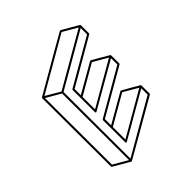

<svg xmlns="http://www.w3.org/2000/svg" viewBox="-242 -987 1217 1217"><g transform="rotate(-45 366.0 -378.5)"><path d="M233.9 75.2H231.9L120.1 10.3Q117.2 8.3 117.2 4.9L115.2 -609.9Q115.7 -613.3 118.7 -614.7Q497.1 -833.5 499 -833.5Q501 -833.5 556.9 -801Q612.8 -768.6 613.3 -768.1L614.3 -767.1V-766.6Q614.7 -766.6 614.7 -766.4Q614.7 -766.1 615.2 -765.6L615.7 -763.7V-690.4Q615.7 -687 612.8 -685.1L301.8 -505.4V-449.7Q498 -563 499.5 -563Q501.5 -563 557.6 -530.3Q613.8 -497.6 614.3 -497.1Q614.7 -497.1 614.7 -496.6V-496.1H615.2V-495.6H615.7L616.2 -492.7Q616.7 -492.7 616.7 -419.9Q616.7 -416 613.3 -414.1L302.7 -234.9V-178.7Q498.5 -292 500.5 -292Q502.4 -292 559.1 -259.3L614.7 -226.6L615.7 -225.6V-225.1H616.2L616.7 -224.1L617.2 -222.2L617.7 -148.9Q617.2 -145.5 614.3 -143.1Q235.8 75.2 233.9 75.2ZM303.2 -51.3 597.2 -221.2 500.5 -277.8 302.7 -163.6ZM302.2 -322.3 596.7 -492.2 499.5 -548.3 301.8 -434.1ZM227.1 57.1 225.6 -541.5 128.4 -597.7 130.4 1ZM231.9 -552.7 595.7 -762.7 499 -819.3 135.3 -609.4ZM240.2 57.1 604 -152.8V-210Q298.3 -33.2 296.4 -33.2Q290 -33.2 290 -40L289.1 -238.3Q289.6 -242.2 292.5 -244.1L603.5 -423.8L603 -480.5Q297.4 -304.2 295.9 -304.2Q289.1 -304.2 289.1 -310.5L288.6 -509.3Q288.6 -513.2 292 -515.1L602.5 -694.3V-751.5L238.8 -541.5Z"/></g></svg>

Font: 3D Isometric
Style: Regular
Weight: 400
Designer: GGBotNet
Version: 1.10